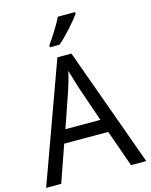

<svg xmlns="http://www.w3.org/2000/svg" viewBox="-136 -1031 877 1117"><g transform="rotate(-15 302.0 -472.0)"><path d="M603 0 344.2 -716.8H259.8L0 0H90.8L168 -221.2H433.1L511.2 0ZM196.8 -300.8 271 -517.1C278.8 -540 291.5 -582.5 300.8 -624C304.2 -611.3 310.1 -592.3 317.9 -566.9C325.2 -541.5 330.6 -524.9 333 -517.1L407.2 -300.8ZM323.7 -944.3C312.5 -921.4 297.9 -896 279.8 -867.2C261.7 -838.4 246.1 -814.9 232.9 -796.4V-784.2H290C334 -818.8 403.8 -899.9 427.7 -934.1V-944.3Z"/></g></svg>

Font: Avrile Sans
Style: Regular
Weight: 400
Designer: Monotype Design Team, Google (font), Stefan Peev (BGR Cyrillic), Cristiano Sobral (main changes)
Foundry: The Avrile Sans Project Authors
Version: Version 3.110